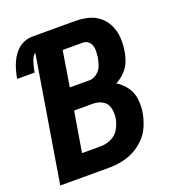

<svg xmlns="http://www.w3.org/2000/svg" viewBox="-149 -840 858 944"><g transform="rotate(-20 280.5 -367.5)"><path d="M5 0H259Q293 0 326.5 -6.5Q360 -13 392 -29.5Q424 -46 449.5 -72.5Q475 -99 488.5 -131.5Q502 -164 508 -197Q514 -233 509.5 -268.5Q505 -304 485 -332Q465 -360 436 -377Q461 -391 482 -412Q503 -433 513.5 -459.5Q524 -486 528 -513Q534 -548 531.5 -582.5Q529 -617 515 -647Q501 -677 475.5 -698Q450 -719 417 -727Q384 -735 349 -735H126Q103 -735 80 -725Q57 -715 40.5 -696.5Q24 -678 13 -656Q2 -634 -4.5 -611Q-11 -588 -15 -565H76Q79 -581 83 -596.5Q87 -612 93 -628.5Q99 -645 113 -656ZM214 -437 244 -622H349Q365 -622 376.5 -613Q388 -604 392.5 -589.5Q397 -575 396.5 -559.5Q396 -544 394 -528Q390 -507 382.5 -486.5Q375 -466 356.5 -451.5Q338 -437 318 -437ZM259 -113H160L195 -323H295Q322 -323 344.5 -309.5Q367 -296 372.5 -269.5Q378 -243 374 -216Q369 -189 354.5 -163.5Q340 -138 313 -125.5Q286 -113 259 -113Z"/></g></svg>

Font: Iosevka Sparkle XBdObl
Style: Regular
Weight: 800
Italic angle: -9°
Designer: Belleve Invis
Foundry: Belleve Invis
Version: Version 4.5.0; ttfautohint (v1.8.3)